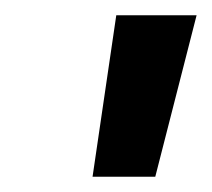

<svg xmlns="http://www.w3.org/2000/svg" viewBox="-20 -775 277 251"><path d="M101 -544 132 -755H237L183 -544Z"/></svg>

Font: DM Sans 18pt SemiBold
Style: Italic
Weight: 600
Italic angle: -10°
Designer: Colophon Foundry, Jonny Pinhorn
Foundry: Colophon Foundry
Version: Version 4.004;gftools[0.9.30]